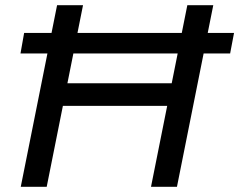

<svg xmlns="http://www.w3.org/2000/svg" viewBox="-20 -720 922 740"><path d="M702 -700H802L662 0H562ZM160 0H60L200 -700H300ZM634 -312H214L231 -399H651ZM59 -514 73 -593H882L867 -514Z"/></svg>

Font: MOST Montserrat Medium
Style: Italic
Weight: 500
Italic angle: -11.3°
Designer: Julieta Ulanovsky
Foundry: Julieta Ulanovsky
Version: Version 8.000;March 11, 2024;FontCreator 15.0.0.2926 64-bit